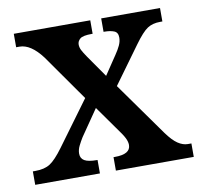

<svg xmlns="http://www.w3.org/2000/svg" viewBox="-65 -605 710 675"><g transform="rotate(-10 289.5 -268.0)"><path d="M8 0V-48H17Q50 -48 70 -61Q90 -74 118 -112L234 -270L118 -435Q78 -488 38 -488H26V-536H299V-488H296Q264 -488 254 -479.5Q244 -471 244 -459Q244 -449 249 -439Q254 -429 265 -413L320 -334L365 -401Q376 -417 382.5 -431Q389 -445 389 -459Q389 -477 375.5 -482.5Q362 -488 341 -488H338V-536H548V-488H540Q513 -488 494.5 -476Q476 -464 447 -424L351 -292L487 -101Q508 -72 526 -60Q544 -48 561 -48H574V0H296V-48H301Q357 -48 357 -81Q357 -92 350.5 -105.5Q344 -119 321 -150L265 -229L201 -136Q193 -123 186 -109Q179 -95 179 -81Q179 -64 192.5 -56Q206 -48 237 -48H239V0Z"/></g></svg>

Font: Noto Serif Tamil SemiCondensed SemiBold
Style: Regular
Weight: 600
Width: 4
Designer: Indian Type Foundry, Tom Grace, and the Monotype Design Team
Foundry: Monotype Imaging Inc.
Version: Version 2.004; ttfautohint (v1.8.4.7-5d5b)